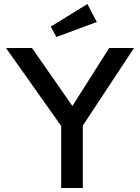

<svg xmlns="http://www.w3.org/2000/svg" viewBox="-20 -940 700 960"><path d="M286 0V-310L10 -700H140L342 -410L526 -700H650L394 -312V0ZM262 -755 234 -807 417 -920 464 -830Z"/></svg>

Font: Lexend Deca
Style: Regular
Weight: 400
Designer: Bonnie Shaver-Troup, Thomas Jockin
Foundry: Lexend
Version: Version 1.008; ttfautohint (v1.8.4.7-5d5b)